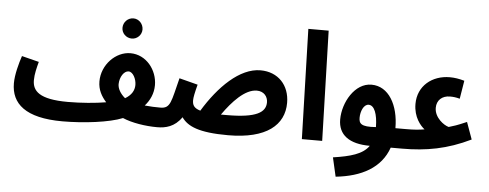

<svg xmlns="http://www.w3.org/2000/svg" viewBox="-58 -893 3259 1280"><g transform="rotate(5 1571.5 -253.0)"><path d="M790 -569C826 -569 856 -599 856 -635C856 -673 826 -704 790 -704C752 -704 722 -673 722 -635C722 -599 752 -569 790 -569ZM377 21C520 21 691 0 778 -36C841 -9 931 5 1010 5C1058 5 1084 -24 1084 -63C1084 -98 1063 -127 1020 -127C989 -127 952 -128 915 -132C948 -169 971 -216 971 -273C971 -373 897 -471 790 -471C692 -471 600 -378 600 -266C600 -209 625 -167 657 -131C586 -119 491 -111 402 -111C210 -111 164 -164 164 -236C164 -277 176 -322 186 -360L71 -389C54 -339 33 -262 33 -204C33 -68 129 21 377 21ZM729 -259C730 -308 758 -349 788 -349C818 -349 841 -302 841 -263C841 -227 823 -194 780 -169C748 -196 729 -228 729 -259Z M1485 17C1743 17 1859 -84 1859 -232C1859 -350 1782 -433 1664 -433C1525 -433 1388 -296 1287 -130C1243 -143 1233 -164 1233 -195C1233 -214 1240 -248 1254 -301L1130 -333C1089 -174 1089 -127 1020 -127L1010 5C1065 5 1126 -8 1173 -76C1213 -19 1288 17 1485 17ZM1651 -296C1699 -296 1725 -262 1725 -224C1725 -157 1664 -116 1466 -116C1452 -116 1439 -116 1426 -116C1490 -207 1572 -296 1651 -296Z M1978 0H2114L2093 -736H1957Z M2224 230C2396 212 2525 143 2573 5H2649C2698 5 2723 -20 2723 -63C2723 -100 2701 -127 2658 -127H2593C2593 -282 2524 -402 2410 -402C2298 -403 2221 -267 2221 -153C2221 -50 2295 5 2433 5C2392 64 2310 86 2195 103ZM2349 -176C2349 -217 2368 -267 2402 -267C2440 -267 2462 -211 2463 -123C2362 -115 2349 -138 2349 -176Z M2649 5C2809 5 2950 -20 3106 -96L3065 -210C2991 -178 2984 -178 2946 -166C2914 -174 2849 -220 2849 -286C2849 -337 2885 -369 2937 -369C2959 -369 2978 -367 3003 -360L3023 -482C2988 -492 2957 -497 2925 -497C2807 -497 2712 -421 2712 -300C2712 -211 2760 -157 2787 -136C2749 -130 2723 -127 2659 -127Z"/></g></svg>

Font: Noto Sans Arabic UI Cn
Style: Bold
Weight: 700
Width: 3
Designer: Monotype Design Team, Nadine Chahine and Nizar Qandah
Foundry: Monotype Imaging Inc.
Version: Version 2.010